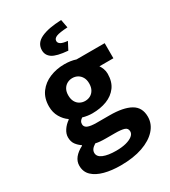

<svg xmlns="http://www.w3.org/2000/svg" viewBox="-229 -868 1057 1191"><g transform="rotate(-30 300.0 -272.0)"><path d="M276.5 211Q212 211 161.3 197.5Q110.6 184.1 81.2 156.2Q51.8 128.4 51.8 83.9Q51.8 53.5 71.6 28.6Q91.4 3.7 128.9 -15.4V-19.4Q108.5 -32.6 93.7 -52.6Q78.9 -72.7 78.9 -103.7Q78.9 -128.9 95.4 -153.7Q111.8 -178.6 138.4 -196.9V-200.9Q111.2 -219.2 91.9 -252.2Q72.6 -285.3 72.6 -328.3Q72.6 -387.8 102.3 -427.9Q132.1 -468 180.6 -488Q229.2 -508.1 285.2 -508.1Q331.3 -508.1 366.6 -496.1H568.3V-388H468.3Q476.6 -376.7 483.2 -359.4Q489.8 -342.1 489.8 -323.2Q489.8 -266.1 462.7 -229.3Q435.5 -192.6 389.4 -174.7Q343.3 -156.9 285.2 -156.9Q270.6 -156.9 253 -159.2Q235.5 -161.6 216.9 -166.9Q205.4 -158.8 200.1 -151Q194.8 -143.1 194.8 -130.4Q194.8 -111.1 215.2 -102.1Q235.5 -93.2 279.2 -93.2H370.9Q468.5 -93.2 520.5 -63.9Q572.5 -34.7 572.5 32.4Q572.5 83.8 536.2 124.3Q500 164.7 433.7 187.9Q367.5 211 276.5 211ZM285.2 -245.8Q306.1 -245.8 323 -255.1Q339.8 -264.4 350.1 -282.8Q360.4 -301.3 360.4 -328.3Q360.4 -354.4 350.1 -372.3Q339.8 -390.2 323 -399.7Q306.1 -409.1 285.2 -409.1Q265.3 -409.1 248.1 -399.7Q230.9 -390.2 220.8 -372.3Q210.7 -354.4 210.7 -328.3Q210.7 -301.3 220.8 -282.8Q230.9 -264.4 248.1 -255.1Q265.3 -245.8 285.2 -245.8ZM297.7 117.8Q338.1 117.8 368.3 110Q398.4 102.1 415.4 88.4Q432.3 74.7 432.3 57.6Q432.3 33.4 410.2 26.5Q388.2 19.5 345.1 19.5H282.6Q255.8 19.5 238.4 17.9Q221 16.3 207.2 13Q188.3 24.8 180.1 36.3Q171.9 47.7 171.9 61.5Q171.9 89.4 205.9 103.6Q239.9 117.8 297.7 117.8ZM349.8 -568.5Q270.2 -575 239.6 -595.5Q208.9 -616.1 208.9 -652Q208.9 -703.2 260.9 -727.7Q312.9 -752.2 406.2 -755.4L417.2 -696.5Q358.6 -693.3 336.7 -684.3Q314.7 -675.4 314.7 -657.3Q314.7 -643.2 329.5 -634.3Q344.4 -625.5 377.9 -622.5Z"/></g></svg>

Font: Source Code Pro ExtraLight
Style: Regular
Weight: 200
Monospace: yes
Designer: Paul D. Hunt, Teo Tuominen
Foundry: Adobe
Version: Version 1.026;hotconv 1.1.0;makeotfexe 2.6.0